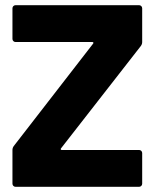

<svg xmlns="http://www.w3.org/2000/svg" viewBox="-20 -720 599 740"><path d="M40 0Q35 0 31.5 -3.5Q28 -7 28 -12V-142Q28 -150 33 -157L339 -552Q340 -553 340 -555Q340 -555 339.5 -556.5Q339 -558 336 -558H40Q35 -558 31.5 -561.5Q28 -565 28 -570V-688Q28 -693 31.5 -696.5Q35 -700 40 -700H516Q521 -700 524.5 -696.5Q528 -693 528 -688V-558Q528 -550 523 -543L215 -148Q214 -147 214 -145Q214 -145 214.5 -143.5Q215 -142 218 -142H516Q521 -142 524.5 -138.5Q528 -135 528 -130V-12Q528 -7 524.5 -3.5Q521 0 516 0Z"/></svg>

Font: LinhAnh ExtBd
Style: Regular
Weight: 800
Designer: Jeremy Tribby
Foundry: Tribby Type
Version: Version 1.408